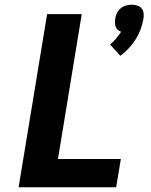

<svg xmlns="http://www.w3.org/2000/svg" viewBox="-20 -795 640 815"><path d="M491 -558 447 -606Q461 -617 472.5 -631Q484 -645 494 -660Q486 -663 480 -668.5Q474 -674 471 -682Q468 -690 468 -698.5Q468 -707 469 -716Q471 -728 476.5 -739.5Q482 -751 492 -759.5Q502 -768 514.5 -771.5Q527 -775 539 -775Q551 -775 562.5 -771.5Q574 -768 581 -759.5Q588 -751 589.5 -739.5Q591 -728 589 -716Q585 -693 577 -671Q569 -649 556.5 -629Q544 -609 527.5 -591Q511 -573 491 -558ZM59 0 180 -735H327L226 -120H493L473 0Z"/></svg>

Font: Iosevka Heavy Extended
Style: Italic
Weight: 900
Width: 7
Italic angle: -9°
Monospace: yes
Designer: Belleve Invis
Foundry: Belleve Invis
Version: Version 32.5.0; ttfautohint (v1.8.4)